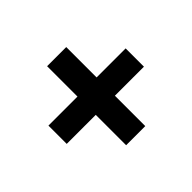

<svg xmlns="http://www.w3.org/2000/svg" viewBox="-100 -737 713 713"><g transform="rotate(-45 257.0 -380.5)"><path d="M206.5 -172.5V-332H54V-428H206.5V-587.5H307V-428H459.5V-332H307V-172.5Z"/></g></svg>

Font: Encode Sans SC Condensed SemiBold
Style: Regular
Weight: 600
Width: 3
Designer: Multiple Designers
Foundry: Impallari Type
Version: Version 3.002